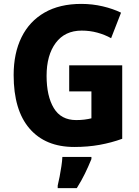

<svg xmlns="http://www.w3.org/2000/svg" viewBox="-20 -744 715 985"><path d="M335 -409H607V-32Q552 -12 491.5 -1Q431 10 361 10Q213 10 131.5 -84.5Q50 -179 50 -359Q50 -471 90.5 -553Q131 -635 208.5 -679.5Q286 -724 397 -724Q454 -724 507 -711.5Q560 -699 601 -679L550 -548Q518 -566 479.5 -576.5Q441 -587 399 -587Q313 -587 266 -524Q219 -461 219 -355Q219 -251 256 -189.5Q293 -128 371 -128Q394 -128 413.5 -130.5Q433 -133 449 -137V-275H335ZM449 72Q434 109 416 146Q398 183 374 221H276V208Q281 188 286 161.5Q291 135 295 108.5Q299 82 300 61H449Z"/></svg>

Font: Noto Sans Gurmukhi SemiCondensed ExtraBold
Style: Regular
Weight: 800
Width: 4
Designer: Jelle Bosma - Monotype Design Team
Foundry: Monotype Imaging Inc.
Version: Version 2.004; ttfautohint (v1.8.4.7-5d5b)